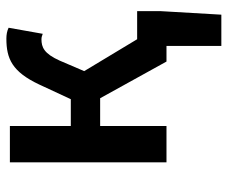

<svg xmlns="http://www.w3.org/2000/svg" viewBox="-76 -466 714 602"><g transform="rotate(-90 281.0 -165.0)"><path d="M73 -491V0H187V-208H274L389 0H438V172H536L547 -17V-92H459L359 -258L392 -335C414 -384 434 -392 459 -392C466 -392 470 -390 476 -388L495 -495C485 -500 473 -502 461 -502C398 -502 357 -484 317 -399L271 -300H187V-491Z"/></g></svg>

Font: DAIFUKU Sans Semibold
Style: Regular
Weight: 600
Designer: Original font ‘Source Sans 3’ : Paul D. Hunt
Foundry: Daifuku
Version: Version 1.000